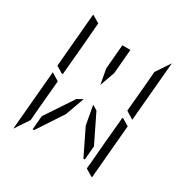

<svg xmlns="http://www.w3.org/2000/svg" viewBox="-209 -1140 1233 1280"><g transform="rotate(30 408.0 -500.0)"><path d="M367 -452 315 -307 184 -108H173L182 -214L325 -429ZM104 -558 139 -959Q139 -966 142 -972L199 -938L198 -928L195 -892L193 -866L182 -735L165 -548L164 -531L159 -525ZM657 -475 712 -442 677 -41Q677 -34 674 -28L617 -62V-70L618 -82L621 -108L623 -134L634 -265L651 -450L652 -469ZM140 -265 131 -155 59 -47 99 -500V-505L158 -469L157 -452ZM757 -953 717 -500V-495L658 -531L659 -550L676 -735L685 -845ZM479 -429 584 -214 575 -108H564L467 -307L441 -452ZM395 -705 411 -892H473L457 -705L416 -590Z"/></g></svg>

Font: DSEG14 Modern Mini
Style: Light Italic
Weight: 300
Italic angle: -5°
Designer: Keshikan(Twitter:@keshinomi_88pro)
Version: Version 0.46